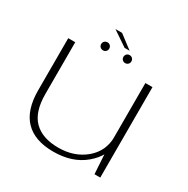

<svg xmlns="http://www.w3.org/2000/svg" viewBox="-173 -921 1059 1081"><g transform="rotate(30 357.0 -380.5)"><path d="M579 0H616.5V-588H570.5V-137ZM113.5 -589.5H68V-251Q68 -123 130 -58.5Q192 6 314 6Q437 6 515.5 -60Q594 -126 594 -208.5L571 -239.5Q571 -145.5 500.8 -86.5Q430.5 -27.5 327 -27.5Q223 -27.5 168.2 -82Q113.5 -136.5 113.5 -253ZM272 -628Q282.5 -628 290 -635.5Q297.5 -643 297.5 -653.5Q297.5 -665 290 -672.5Q282.5 -680 272 -680Q260 -680 252.5 -672.5Q245 -665 245 -653.5Q245 -643 252.5 -635.5Q260 -628 272 -628ZM415 -628Q426.5 -628 434 -635.5Q441.5 -643 441.5 -653.5Q441.5 -665 434 -672.5Q426.5 -680 415 -680Q404.5 -680 397 -672.5Q389.5 -665 389.5 -653.5Q389.5 -643 397 -635.5Q404.5 -628 415 -628ZM370 -701H402.5L315.5 -767H272.5Z"/></g></svg>

Font: Anybody Expanded ExtraLight
Style: Regular
Weight: 250
Width: 7
Version: Version 1.113;gftools[0.9.25]